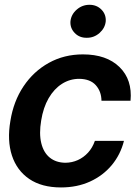

<svg xmlns="http://www.w3.org/2000/svg" viewBox="-20 -783 580 813"><path d="M238.3 10.7Q156.7 10.7 104 -25.1Q51.3 -61 30.5 -124.5Q9.8 -188 23.9 -270.5Q37.1 -354 79.6 -417.5Q122.1 -481 186.8 -516.8Q251.5 -552.7 331.1 -552.7Q431.2 -552.7 486.1 -499Q541 -445.3 532.7 -356.4H409.7Q409.2 -396 385.5 -422.4Q361.8 -448.7 315.4 -449.2Q275.9 -449.2 242.4 -428Q209 -406.7 186 -367.2Q163.1 -327.6 154.3 -272.5Q145 -216.8 154.8 -176.8Q164.6 -136.7 190.9 -115.5Q217.3 -94.2 257.3 -93.8Q285.2 -94.2 309.6 -105.2Q334 -116.2 352.8 -136.7Q371.6 -157.2 381.8 -186.5H504.9Q490.2 -128.4 453.4 -84Q416.5 -39.6 361.6 -14.4Q306.6 10.7 238.3 10.7ZM347.2 -623Q316.4 -622.6 296.4 -643.3Q276.4 -664.1 278.3 -692.4Q281.2 -721.7 304.7 -742.2Q328.1 -762.7 358.9 -762.7Q389.6 -762.7 409.7 -742.2Q429.7 -721.7 427.7 -692.4Q424.8 -664.1 401.4 -643.3Q377.9 -622.6 347.2 -623Z"/></svg>

Font: Inter Tight SemiBold
Style: Italic
Weight: 600
Italic angle: -9.39999°
Designer: Rasmus Andersson
Foundry: rsms
Version: Version 3.004